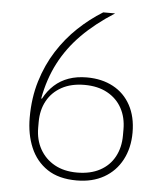

<svg xmlns="http://www.w3.org/2000/svg" viewBox="-51 -744 703 803"><g transform="rotate(5 300.0 -343.0)"><path d="M300 12Q225 12 177 -20Q129 -52 105.5 -107.5Q82 -163 82 -233Q82 -316 103.5 -386.5Q125 -457 162 -515Q199 -573 247 -618.5Q295 -664 350 -698H400Q320 -647 264 -590.5Q208 -534 173 -466.5Q138 -399 123 -317L126 -316Q144 -350 170 -373.5Q196 -397 230 -409Q264 -421 306 -421Q369 -421 416.5 -395.5Q464 -370 490 -322Q516 -274 516 -208Q516 -143 489.5 -93Q463 -43 414.5 -15.5Q366 12 300 12ZM299 -21Q355 -21 395 -42.5Q435 -64 456 -103Q477 -142 477 -192V-218Q477 -268 456 -306.5Q435 -345 395 -367Q355 -389 299 -389Q243 -389 203 -367Q163 -345 142 -306.5Q121 -268 121 -218V-194Q121 -143 143 -104Q165 -65 204.5 -43Q244 -21 299 -21Z"/></g></svg>

Font: IBM Plex Sans ExtraLight
Style: Regular
Weight: 250
Designer: Mike Abbink, Paul van der Laan, Pieter van Rosmalen
Foundry: Bold Monday
Version: Version 3.201